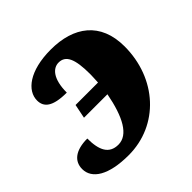

<svg xmlns="http://www.w3.org/2000/svg" viewBox="-157 -679 822 822"><g transform="rotate(-45 254.5 -268.0)"><path d="M174 10C356 10 491 -138 491 -332C491 -478 396 -546 258 -546C128 -546 62 -492 62 -433C62 -393 90 -367 176 -367C176 -450 208 -483 242 -483C285 -483 303 -445 303 -352C303 -340 302 -328 301 -303H165L152 -239H294C272 -123 234 -53 175 -53C119 -53 99 -95 99 -166C27 -166 -9 -136 -9 -89C-9 -30 53 10 174 10Z"/></g></svg>

Font: Noto Serif SemiCondensed Black
Style: Italic
Weight: 900
Width: 4
Italic angle: -12°
Designer: Monotype Design Team
Foundry: Monotype Imaging Inc.
Version: Version 2.014